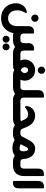

<svg xmlns="http://www.w3.org/2000/svg" viewBox="1290 -1906 831 3450"><g transform="rotate(90 1705.0 -181.5)"><path d="M307 -328Q281 -328 261.5 -347Q242 -366 242 -394Q242 -423 261.5 -441Q281 -459 307 -459Q334 -459 353 -441Q372 -423 372 -394Q372 -366 353 -347Q334 -328 307 -328ZM638 -133H675V0H625Q612 0 599.5 -2Q587 -4 576 -7Q555 95 485 154.5Q415 214 308 214Q228 214 167 179Q106 144 72.5 83.5Q39 23 39 -52Q39 -128 79.5 -180Q120 -232 180 -246Q191 -249 196 -249Q215 -249 215 -233Q215 -230 213 -227Q211 -224 208 -219Q195 -198 180.5 -161.5Q166 -125 166 -78Q166 -1 203.5 43.5Q241 88 308 88Q376 88 413 43.5Q450 -1 450 -78V-271Q450 -351 507 -371Q519 -375 528 -376Q537 -377 556 -377H567Q583 -377 583 -363V-196Q583 -169 592.5 -155.5Q602 -142 615 -137.5Q628 -133 638 -133Z M944 -133H981V0H931Q894 0 867.5 -11.5Q841 -23 824 -39Q800 -20 768.5 -10Q737 0 697 0H663V-133H700Q728 -133 741.5 -150.5Q755 -168 755 -198V-272Q755 -352 812 -372Q825 -376 833.5 -377Q842 -378 861 -378H873Q889 -378 889 -364V-196Q889 -169 898.5 -155.5Q908 -142 921 -137.5Q934 -133 944 -133ZM685 61Q711 61 729 79.5Q747 98 747 124Q747 151 729 169.5Q711 188 685 188Q660 188 641.5 169.5Q623 151 623 124Q623 98 641.5 79.5Q660 61 685 61ZM824 61Q849 61 867 79.5Q885 98 885 124Q885 151 867 169.5Q849 188 824 188Q798 188 779.5 169.5Q761 151 761 124Q761 98 779.5 79.5Q798 61 824 61Z M1242 -445Q1216 -445 1196.5 -464Q1177 -483 1177 -511Q1177 -540 1196.5 -558.5Q1216 -577 1242 -577Q1269 -577 1288 -558.5Q1307 -540 1307 -511Q1307 -483 1288 -464Q1269 -445 1242 -445ZM1411 -133H1519V0H1334Q1308 0 1283.5 -4.5Q1259 -9 1240 -24Q1221 -9 1196.5 -4.5Q1172 0 1145 0H971V-133H1069Q1058 -154 1054 -176Q1050 -198 1050 -211Q1050 -259 1073.5 -301.5Q1097 -344 1139.5 -370.5Q1182 -397 1240 -397Q1298 -397 1340.5 -370.5Q1383 -344 1406.5 -301.5Q1430 -259 1430 -211Q1430 -198 1426 -176Q1422 -154 1411 -133ZM1240 -138Q1248 -142 1260.5 -150.5Q1273 -159 1283 -174.5Q1293 -190 1292 -213Q1292 -237 1278 -254Q1264 -271 1240 -271Q1216 -271 1202 -254Q1188 -237 1188 -213Q1188 -190 1197.5 -174.5Q1207 -159 1220 -150.5Q1233 -142 1240 -138Z M1789 -133H1826V0H1776Q1739 0 1712.5 -11.5Q1686 -23 1669 -39Q1645 -20 1613.5 -10Q1582 0 1542 0H1508V-133H1545Q1573 -133 1586.5 -150.5Q1600 -168 1600 -198V-450Q1600 -531 1657 -549Q1670 -553 1678.5 -554.5Q1687 -556 1706 -556H1718Q1734 -556 1734 -542V-196Q1734 -169 1743.5 -155.5Q1753 -142 1766 -137.5Q1779 -133 1789 -133Z M2353 -133H2372V0H2334Q2296 0 2269.5 -12Q2243 -24 2232 -35Q2209 -19 2179.5 -9.5Q2150 0 2092 0H1816L1815 -133H2112Q2137 -133 2158 -144Q2151 -155 2145.5 -169Q2140 -183 2131 -204Q2117 -234 2095 -252.5Q2073 -271 2037 -271Q2001 -271 1971 -258Q1947 -248 1924 -227Q1913 -216 1903 -216Q1890 -216 1888 -231Q1887 -236 1887 -241Q1887 -246 1887 -253Q1890 -282 1904.5 -310Q1919 -338 1942 -357Q1988 -397 2058 -397Q2136 -397 2187.5 -353Q2239 -309 2272 -223Q2284 -190 2293 -169Q2302 -148 2318 -139Q2326 -135 2334.5 -134.5Q2343 -134 2353 -133Z M2892 -133H2929V0H2879Q2845 0 2820 -10Q2795 -20 2778 -34Q2754 -13 2721 -1.5Q2688 10 2645 10Q2605 10 2571 2Q2537 -6 2493 -28Q2449 1 2382 1H2361V-133H2377Q2401 -133 2414 -141.5Q2427 -150 2436.5 -168Q2446 -186 2459 -214Q2486 -269 2511.5 -310Q2537 -351 2570 -374Q2603 -397 2651 -397Q2707 -397 2743 -375Q2779 -353 2799.5 -319.5Q2820 -286 2828.5 -250.5Q2837 -215 2837 -188Q2839 -162 2849.5 -150Q2860 -138 2873 -135.5Q2886 -133 2892 -133ZM2653 -119Q2679 -121 2689 -138Q2699 -155 2699 -189Q2699 -224 2690 -247.5Q2681 -271 2658 -271Q2640 -271 2623.5 -240Q2607 -209 2590 -174Q2579 -149 2571 -138Q2605 -122 2624 -120Q2643 -118 2653 -119Z M2952 0H2918V-133H2955Q2983 -133 2996.5 -150.5Q3010 -168 3010 -198V-450Q3010 -531 3067 -549Q3080 -553 3088.5 -554.5Q3097 -556 3116 -556H3128Q3144 -556 3144 -542V-196Q3144 -108 3095 -54Q3046 0 2952 0Z M3259 0H3248Q3232 0 3232 -14V-450Q3232 -531 3289 -549Q3301 -553 3310 -554.5Q3319 -556 3338 -556H3350Q3365 -556 3365 -542V-106Q3365 -24 3308 -6Q3296 -2 3287.5 -1Q3279 0 3259 0Z"/></g></svg>

Font: Zain Black
Style: Regular
Weight: 900
Designer: Zain,Boutros
Foundry: Mobile Telecommunications Company (Zain), 2024
Version: Version 1.50; ttfautohint (v1.8.4)